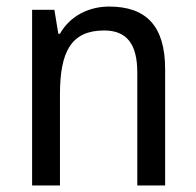

<svg xmlns="http://www.w3.org/2000/svg" viewBox="-20 -566 599 586"><path d="M313 -546C252 -546 194 -518 163 -463H158L146 -536H78V0H163V-278C163 -408 197 -473 298 -473C368 -473 399 -430 399 -345V0H484V-355C484 -487 426 -546 313 -546Z"/></svg>

Font: Noto Sans Lao SemiCondensed
Style: Regular
Weight: 400
Width: 4
Designer: Monotype Design Team
Foundry: Monotype Imaging Inc.
Version: Version 2.004